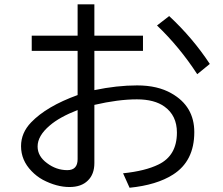

<svg xmlns="http://www.w3.org/2000/svg" viewBox="-20 -841 1039 895"><path d="M341.8 -820.8H419.9V-674.8H646.5V-604H419.9V-420.9Q525.4 -442.9 619.1 -442.9Q714.8 -442.9 779.3 -405.8Q885.7 -345.7 885.7 -225.1Q885.7 -89.8 786.1 -26.9Q710 21.5 584 34.2L553.7 -33.2Q657.2 -43.9 718.8 -74.2Q804.7 -115.7 804.7 -223.1Q804.7 -302.2 747.1 -343.8Q700.2 -377.9 618.2 -377.9Q531.2 -377.9 419.9 -352.1V-81.1Q419.9 -28.8 389.6 0.5Q359.4 30.8 303.7 30.8Q244.1 30.8 179.7 -2.9Q150.4 -19 127 -43.5Q78.1 -93.8 78.1 -159.7Q78.1 -221.7 125 -270.5Q197.3 -345.7 341.8 -397.9V-604H127.9V-674.8H341.8ZM341.8 -328.1Q256.8 -294.9 211.9 -255.9Q155.3 -208 155.3 -158.2Q155.3 -112.8 199.2 -80.6Q242.2 -47.9 293.9 -47.9Q341.8 -47.9 341.8 -99.1ZM899.4 -495.1Q816.4 -622.6 711.9 -722.2L768.6 -766.1Q877.9 -664.6 958 -543Z"/></svg>

Font: UDEV Gothic 35
Style: Regular
Weight: 400
Version: v2.1.0; ttfautohint (v1.8.4.7-5d5b-dirty) -l 6 -r 45 -G 200 